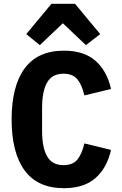

<svg xmlns="http://www.w3.org/2000/svg" viewBox="-20 -976 640 1008"><path d="M41 -349Q41 -524 109.5 -617Q178 -710 316 -710Q420 -710 480.5 -657.5Q541 -605 563 -509L423 -475Q410 -531 386 -560Q362 -589 313 -589Q254 -589 227.5 -543Q201 -497 201 -410V-288Q201 -201 227.5 -155Q254 -109 313 -109Q362 -109 386 -138Q410 -167 423 -223L563 -189Q541 -93 480.5 -40.5Q420 12 316 12Q178 12 109.5 -81Q41 -174 41 -349ZM374 -956 506 -797 431 -739 310 -854 189 -739 118 -797 250 -956Z"/></svg>

Font: iA Writer Duo V
Style: Regular
Weight: 400
Designer: Mike Abbink, Paul van der Laan, Pieter van Rosmalen, Oliver Reichenstein
Foundry: Information Architects Inc.
Version: Version 2.000